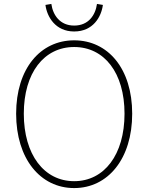

<svg xmlns="http://www.w3.org/2000/svg" viewBox="-20 -943 754 976"><path d="M357 13C529 13 652 -136 652 -365C652 -594 529 -738 357 -738C185 -738 62 -594 62 -365C62 -136 185 13 357 13ZM357 -22C204 -22 101 -157 101 -365C101 -573 204 -704 357 -704C510 -704 613 -573 613 -365C613 -157 510 -22 357 -22ZM357 -783C453 -783 495 -857 503 -918L473 -923C465 -866 430 -813 357 -813C285 -813 249 -866 241 -923L211 -918C219 -857 262 -783 357 -783Z"/></svg>

Font: Kinto Sans Thin
Style: Regular
Weight: 100
Designer: Authors: Ryoko NISHIZUKA  (kana & ideographs); Paul D. Hunt (Latin, Greek & Cyrillic); Wenlong ZHANG  (bopomofo); Sandol
Foundry: Adobe Systems Incorporated, ookami Inc.
Version: Version 0.001